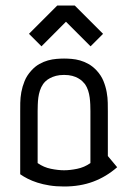

<svg xmlns="http://www.w3.org/2000/svg" viewBox="-20 -675 471 705"><path d="M118.2 -76.2Q140.6 -60.5 167 -55.2Q193.4 -49.8 215.3 -49.8Q237.3 -49.8 263.4 -55.2Q289.6 -60.5 312 -76.2V-267.1Q312 -277.8 311.5 -290.8Q311 -303.7 309.3 -316.9Q307.6 -330.1 303.5 -342.8Q299.3 -355.5 292 -366.2Q288.1 -371.1 282 -377Q275.9 -382.8 266.8 -387.9Q257.8 -393.1 245.1 -396.5Q232.4 -399.9 215.3 -399.9Q198.2 -399.9 185.5 -396.5Q172.9 -393.1 163.3 -387.9Q153.8 -382.8 147.7 -377Q141.6 -371.1 138.2 -366.2Q130.9 -355.5 126.7 -342.8Q122.6 -330.1 120.8 -316.9Q119.1 -303.7 118.7 -290.8Q118.2 -277.8 118.2 -267.1ZM54.2 -265.1Q54.2 -278.8 54.4 -297.6Q54.7 -316.4 58.3 -336.7Q62 -356.9 70.3 -377.4Q78.6 -397.9 95.2 -416Q108.9 -431.2 124.5 -439.9Q140.1 -448.7 156 -453.1Q171.9 -457.5 187.3 -458.7Q202.6 -460 215.3 -460Q228 -460 243.2 -458.7Q258.3 -457.5 273.9 -453.1Q289.6 -448.7 305.2 -439.9Q320.8 -431.2 335 -416Q351.6 -397.9 359.9 -377.4Q368.2 -356.9 371.8 -336.4Q375.5 -315.9 375.7 -297.4Q376 -278.8 376 -265.1V-102.1L410.2 -61Q370.1 -25.9 322.3 -8.1Q274.4 9.8 215.3 9.8Q186 9.8 161.6 5.9Q137.2 2 117.4 -4.4Q97.7 -10.7 81.8 -18.8Q65.9 -26.9 54.2 -35.2ZM254.4 -654.8 358.4 -550.8 312.5 -504.9 222.2 -595.2 132.3 -504.9 86.4 -550.8 190.4 -654.8Z"/></svg>

Font: Aubrey
Style: Regular
Weight: 400
Designer: Gayaneh Bagdasaryan | Cyreal.org
Foundry: Gayaneh Bagdasaryan | Cyreal.org
Version: Version 1.000